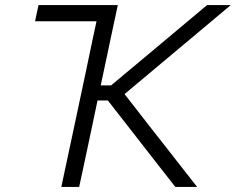

<svg xmlns="http://www.w3.org/2000/svg" viewBox="-20 -733 925 753"><path d="M220.5 0Q233 -59 245 -114.8Q257 -170.5 271 -236.5L319.5 -465Q330 -516.5 339.5 -560.8Q349 -605 358.5 -649.5H117.5L131 -713H442Q429 -653.5 417.2 -597Q405.5 -540.5 391 -473L375 -398H415.5L567 -524.5Q619.5 -568.5 671.5 -612Q723.5 -655.5 792 -713H885Q816 -655 750 -599.8Q684 -544.5 619.5 -490.5L468.5 -364L574 -228.5Q602.5 -192.5 635 -150.8Q667.5 -109 698.5 -69.5Q729.5 -30 753 0H667.5Q626 -52.5 590.2 -98.8Q554.5 -145 520 -189L403 -339H362.5L341 -236.5Q327 -170.5 315.2 -114.8Q303.5 -59 290.5 0Z"/></svg>

Font: Commissioner Light
Style: Italic
Weight: 300
Italic angle: -12°
Designer: Kostas Bartsokas
Foundry: Kostas Bartsokas
Version: Version 1.000; ttfautohint (v1.8.3)